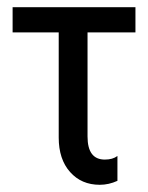

<svg xmlns="http://www.w3.org/2000/svg" viewBox="-20 -502 411 533"><path d="M356 -482V-412H223V-123Q223 -59 271 -59Q293 -59 306 -69V0Q282 11 257 11Q206 11 174.5 -24.5Q143 -60 143 -120V-412H15V-482Z"/></svg>

Font: Geom Light
Style: Regular
Weight: 300
Version: Version 1.102